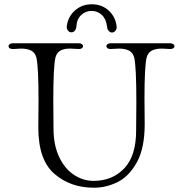

<svg xmlns="http://www.w3.org/2000/svg" viewBox="-20 -883 855 897"><path d="M159 -287 160 -412Q160 -572 150 -614Q144 -637 126 -646.5Q108 -656 78 -656Q67 -656 43 -654H40Q31 -654 25.5 -657.5Q20 -661 20 -667Q20 -673 25.5 -677Q31 -681 41 -681H194H347Q357 -681 362.5 -677Q368 -673 368 -668Q368 -662 363 -658Q358 -654 349 -654L308 -656Q279 -656 262 -646.5Q245 -637 239 -614Q229 -572 229 -414L230 -283Q230 -206 256 -150.5Q282 -95 325 -66.5Q368 -38 417 -38Q505 -38 560.5 -96.5Q616 -155 616 -273L617 -408Q617 -572 607 -614Q601 -637 583 -646.5Q565 -656 535 -656L496 -654Q487 -654 482 -658Q477 -662 477 -668Q477 -673 482.5 -677Q488 -681 498 -681H774Q784 -681 789.5 -677Q795 -673 795 -667Q795 -661 789.5 -657.5Q784 -654 775 -654Q765 -654 755.5 -655Q746 -656 737 -656Q707 -656 689 -646.5Q671 -637 665 -614Q655 -572 655 -422L656 -303Q656 -191 619.5 -125Q583 -59 529.5 -32.5Q476 -6 419 -6Q309 -6 234 -71Q159 -136 159 -287ZM480 -759Q476 -794 456 -813Q436 -832 408 -832Q380 -832 359.5 -813Q339 -794 337 -760Q336 -747 329.5 -739.5Q323 -732 314 -732Q304 -732 297.5 -740Q291 -748 292 -760Q297 -804 329.5 -833.5Q362 -863 409 -863Q456 -863 488 -833.5Q520 -804 525 -759Q526 -747 519 -739Q512 -731 503 -731Q495 -731 488 -738.5Q481 -746 480 -759Z"/></svg>

Font: Hina Mincho
Style: Regular
Weight: 400
Designer: satsuyako
Foundry: satsuyako
Version: Version 1.100